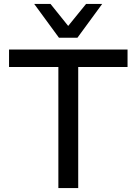

<svg xmlns="http://www.w3.org/2000/svg" viewBox="-20 -957 695 977"><path d="M277 0V-616H26V-705H629V-616H378V0ZM280 -765 154 -937H237L327 -825L418 -937H500L374 -765Z"/></svg>

Font: Nunito Sans 7pt Medium
Style: Regular
Weight: 500
Designer: Vernon Adams
Foundry: Vernon Adams
Version: Version 3.101;gftools[0.9.27]